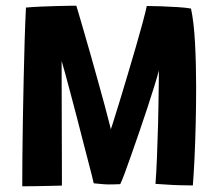

<svg xmlns="http://www.w3.org/2000/svg" viewBox="-20 -651 765 673"><path d="M58 2Q58 -40 58.5 -101Q59 -162 60.2 -232.5Q61.5 -303 63 -375Q64.5 -447 66.5 -511.5Q68.5 -576 71 -624.5Q92.5 -626.5 121.2 -627.8Q150 -629 178 -629.8Q206 -630.5 225.5 -630.8Q245 -631 247.5 -631Q248.5 -629 255.2 -605.5Q262 -582 273 -544.5Q284 -507 296.8 -462Q309.5 -417 322.5 -370.2Q335.5 -323.5 346.8 -282Q358 -240.5 365.5 -210.5Q373 -180.5 374.5 -169.5L358.5 -167.5Q364 -182.5 374.8 -216.8Q385.5 -251 399.5 -296.2Q413.5 -341.5 428.2 -391.5Q443 -441.5 456.8 -488.8Q470.5 -536 480.5 -573.2Q490.5 -610.5 494.5 -630Q513.5 -630 542.5 -629Q571.5 -628 601 -626.2Q630.5 -624.5 649.5 -621Q659.5 -575 663.5 -501.8Q667.5 -428.5 667.5 -346.5Q667.5 -283 666 -217.8Q664.5 -152.5 661.8 -95.8Q659 -39 656 -1Q634.5 -1 609.2 -1.8Q584 -2.5 561.2 -4.2Q538.5 -6 525 -6.5Q528 -45 530.2 -100.2Q532.5 -155.5 534 -214Q535 -250 535.5 -287.5Q536 -325 536.5 -356.2Q537 -387.5 537 -404Q531.5 -383 520.8 -348.5Q510 -314 496.5 -272.5Q483 -231 468.2 -188.5Q453.5 -146 440.2 -108Q427 -70 416.8 -42.8Q406.5 -15.5 401.5 -5.5Q395 -5 382.2 -4.8Q369.5 -4.5 362.5 -4.5Q350 -4.5 337 -5.8Q324 -7 308.5 -8.5Q307.5 -14.5 302 -36Q296.5 -57.5 288 -90Q279.5 -122.5 269.5 -161.5Q259.5 -200.5 249 -241.2Q238.5 -282 228.2 -320Q218 -358 209.8 -388.8Q201.5 -419.5 196 -437.5Q196 -389.5 196.2 -333.2Q196.5 -277 196.5 -221.5Q196.5 -166 196.8 -119Q197 -72 197 -40.2Q197 -8.5 197 -0.5Q181.5 0 157.5 0.5Q133.5 1 107.5 1.5Q81.5 2 58 2Z"/></svg>

Font: Grandstander Thin SemiBold
Style: Regular
Weight: 600
Version: Version 1.200